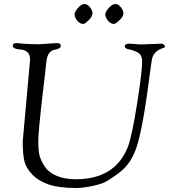

<svg xmlns="http://www.w3.org/2000/svg" viewBox="-20 -924 867 963"><path d="M398 -804Q380 -804 367 -821Q354 -838 354 -851.5Q354 -865 371.5 -884.5Q389 -904 403.5 -904Q418 -904 431 -888Q444 -872 444 -857Q444 -842 425 -823Q406 -804 398 -804ZM552 -804Q534 -804 521 -821Q508 -838 508 -851.5Q508 -865 526 -884.5Q544 -904 558.5 -904Q573 -904 586 -888Q599 -872 599 -857Q599 -842 579.5 -823Q560 -804 552 -804ZM94 -215 131 -626Q131 -650 117.5 -662Q104 -674 88 -675Q44 -678 44 -694Q44 -708 61 -708L96 -705Q131 -702 175 -702L265 -708Q285 -708 285 -694Q285 -679 252 -674Q239 -672 227 -658Q215 -644 211.5 -605.5Q208 -567 196 -470Q172 -265 172 -215.5Q172 -166 179 -141.5Q186 -117 204.5 -88.5Q223 -60 263 -42.5Q303 -25 361 -25Q555 -25 620 -184Q642 -240 667.5 -403Q693 -566 693 -617Q693 -648 671.5 -660Q650 -672 628 -676Q606 -680 606 -692.5Q606 -705 630 -705Q630 -705 685 -701L789 -705Q796 -705 801.5 -701Q807 -697 807 -691Q807 -685 795 -682Q754 -669 743 -631Q741 -624 728 -528Q692 -248 657 -164Q635 -111 604 -80.5Q573 -50 515 -15Q491 -1 442.5 9Q394 19 364 19Q277 19 226 2Q175 -15 143 -47.5Q111 -80 102.5 -115Q94 -150 94 -215Z"/></svg>

Font: Sorts Mill Goudy
Style: Italic
Weight: 400
Italic angle: -7.40001°
Version: Version 003.101